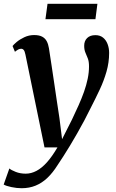

<svg xmlns="http://www.w3.org/2000/svg" viewBox="-58 -746 616 1016"><path d="M76.5 -457.5Q73 -475 67.5 -481.5Q62 -488 54 -488Q46 -488 38.5 -484Q31 -480 21 -472L8.5 -502.5Q14 -510 30.2 -523.8Q46.5 -537.5 70.8 -549Q95 -560.5 122.5 -560.5Q149 -560.5 165 -552Q181 -543.5 189.2 -528Q197.5 -512.5 201 -490.5Q208 -445 215 -399Q222 -353 228.8 -306.5Q235.5 -260 242.5 -213.5Q249.5 -167 256.5 -121.5L270.5 -9.5L323 -113.5Q342 -153 358.2 -189.5Q374.5 -226 386.8 -260.8Q399 -295.5 406 -329Q413 -362.5 413 -394.5Q413 -420.5 406.8 -436.5Q400.5 -452.5 394 -467.5Q387.5 -482.5 387.5 -504Q387.5 -529.5 403.2 -544.8Q419 -560 446.5 -560Q471 -560 487 -547.2Q503 -534.5 511.2 -513Q519.5 -491.5 519.5 -466Q519.5 -415.5 505.5 -366.8Q491.5 -318 469.2 -270.8Q447 -223.5 423 -177Q407 -144 388.5 -109.2Q370 -74.5 350.8 -40.8Q331.5 -7 312.8 24Q294 55 277 81.5Q260 108 246.5 128Q221 168.5 192.5 195.5Q164 222.5 130.5 236.2Q97 250 56 250Q30.5 250 2.2 244Q-26 238 -38.5 230.5L-8.5 145.5Q1 154 25 163.5Q49 173 78 173Q107 173 135 158.2Q163 143.5 190.5 112.8Q218 82 246 34H177.5ZM193.5 -726H457.5L447 -644.5H182.5Z"/></svg>

Font: Merriweather 36pt SemiBold
Style: Italic
Weight: 600
Italic angle: -7.8°
Version: Version 2.101